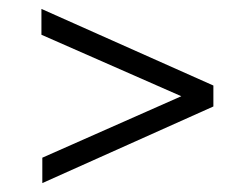

<svg xmlns="http://www.w3.org/2000/svg" viewBox="-20 -582 547 431"><path d="M75 -228 387 -366 73 -504V-562L459 -390V-343L75 -171Z"/></svg>

Font: Encode Sans Normal
Style: Light
Weight: 300
Designer: Pablo Impallari, Andres Torresi
Foundry: Pablo Impallari, Andres Torresi
Version: Version 1.000; ttfautohint (v1.00) -l 8 -r 50 -G 200 -x 14 -